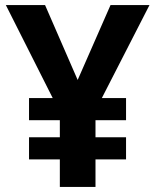

<svg xmlns="http://www.w3.org/2000/svg" viewBox="-20 -734 612 754"><path d="M285 -420 414 -714H567L380 -349H475V-262H355V-195H475V-108H355V0H215V-108H94V-195H215V-262H94V-349H187L3 -714H157Z"/></svg>

Font: Noto Sans IKEA
Style: Bold
Weight: 600
Designer: Monotype Design Team
Foundry: Monotype Imaging Inc.
Version: Version 2.001